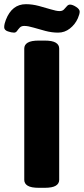

<svg xmlns="http://www.w3.org/2000/svg" viewBox="-72 -896 401 918"><path d="M114 2Q77 2 60.5 -8Q44 -18 44 -36V-664Q44 -682 60.5 -692Q77 -702 114 -702H141Q178 -702 194.5 -692Q211 -682 211 -664V-36Q211 -18 194.5 -8Q178 2 141 2ZM-5 -740Q-17 -740 -34.5 -746Q-52 -752 -52 -766Q-52 -774 -49.5 -784Q-47 -794 -44 -801Q-15 -876 52 -876Q82 -876 114 -867.5Q146 -859 172 -851Q198 -843 213 -843Q226 -843 233.5 -850.5Q241 -858 247.5 -866Q254 -874 263 -874Q275 -874 292 -863Q309 -852 309 -840Q309 -829 300 -808Q287 -779 262 -759.5Q237 -740 206 -740Q176 -740 145.5 -748Q115 -756 88.5 -764Q62 -772 44 -772Q30 -772 22.5 -764Q15 -756 9.5 -748Q4 -740 -5 -740Z"/></svg>

Font: Asap Condensed ExtraBold
Style: Regular
Weight: 800
Width: 3
Designer: Pablo Cosgaya
Foundry: Omnibus-Type
Version: Version 3.001; ttfautohint (v1.8.4.7-5d5b)